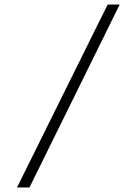

<svg xmlns="http://www.w3.org/2000/svg" viewBox="-20 -720 603 847"><path d="M55 107 455 -700H508L110 107Z"/></svg>

Font: Lexend ExtraLight
Style: Regular
Weight: 200
Designer: Bonnie Shaver-Troup, Thomas Jockin
Foundry: Lexend
Version: Version 1.007; ttfautohint (v1.8.3)